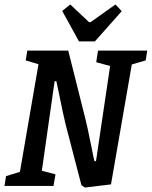

<svg xmlns="http://www.w3.org/2000/svg" viewBox="-22 -831 678 858"><path d="M629 -561 567 -543 474 -7 358 7 342 -3 272 -272Q263 -306 237 -435Q234 -447 232.5 -455.5Q231 -464 230 -468H222L165 -68L226 -52L217 0H-2L5 -44L67 -63L150 -544L93 -561L100 -605H283L361 -294Q366 -276 387 -173Q397 -120 400 -111H407L470 -536L408 -553L416 -605H636ZM256 -782 292 -811 376 -732H383L494 -811L522 -781L402 -646H331Z"/></svg>

Font: Grenze Medium
Style: Italic
Weight: 500
Italic angle: -10°
Designer: Renata Polastri
Foundry: Omnibus-Type
Version: Version 1.002; ttfautohint (v1.8)